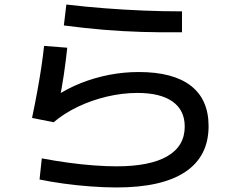

<svg xmlns="http://www.w3.org/2000/svg" viewBox="-20 -790 1040 845"><path d="M493 35Q440 35 379 30.5Q318 26 260 18Q202 10 154 0L164 -93Q222 -82 280.5 -74Q339 -66 393.5 -62Q448 -58 493 -58Q640 -58 716.5 -102.5Q793 -147 793 -233Q793 -305 739.5 -343Q686 -381 585 -381Q519 -381 451 -365Q383 -349 322.5 -320Q262 -291 216 -252L121 -271Q134 -333 144 -387.5Q154 -442 161.5 -491.5Q169 -541 174 -588L276 -580Q270 -523 261 -461.5Q252 -400 239 -339L224 -366Q277 -401 336.5 -424.5Q396 -448 460 -460.5Q524 -473 591 -473Q742 -473 820 -412.5Q898 -352 898 -235Q898 -102 795.5 -33.5Q693 35 493 35ZM781 -648Q689 -647 604.5 -649.5Q520 -652 436 -659Q352 -666 261 -678L272 -770Q357 -760 442 -753.5Q527 -747 611.5 -743.5Q696 -740 781 -740Z"/></svg>

Font: M PLUS 1 Medium
Style: Regular
Weight: 500
Designer: Coji Morishita
Foundry: UNDERFOREST DESIGN
Version: Version 1.001